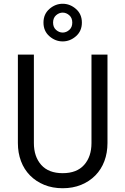

<svg xmlns="http://www.w3.org/2000/svg" viewBox="-20 -990 666 1020"><path d="M75 -700V-230Q75 -178 91.5 -134Q108 -90 139.5 -58Q171 -26 215 -8Q259 10 313 10Q367 10 411 -8Q455 -26 486.5 -58Q518 -90 534.5 -134Q551 -178 551 -230V-700H466V-230Q466 -158 427 -114Q388 -70 313 -70Q238 -70 199 -114Q160 -158 160 -230V-700ZM211 -870Q211 -825 242.5 -797.5Q274 -770 313 -770Q352 -770 383.5 -797.5Q415 -825 415 -870Q415 -915 383.5 -942.5Q352 -970 313 -970Q274 -970 242.5 -942.5Q211 -915 211 -870ZM262 -870Q262 -895 278 -909Q294 -923 313 -923Q332 -923 348 -909Q364 -895 364 -870Q364 -845 348 -831Q332 -817 313 -817Q294 -817 278 -831Q262 -845 262 -870Z"/></svg>

Font: Glinicke Jost Regular
Style: Regular
Weight: 400
Version: Version 3.710